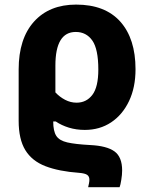

<svg xmlns="http://www.w3.org/2000/svg" viewBox="-20 -564 648 819"><path d="M490.2 234.4H356Q357.9 226.6 359.6 218Q361.3 209.5 361.3 202.6Q361.3 188.5 351.8 181.9Q342.3 175.3 317.9 173.3Q231 167 173.6 144.8Q116.2 122.6 87.9 76.2Q59.6 29.8 59.6 -48.8V-267.6Q59.6 -398.9 125 -471.7Q190.4 -544.4 304.7 -544.4Q428.2 -544.4 493.2 -471.7Q558.1 -398.9 558.1 -268.6Q558.1 -190.9 530.3 -132.6Q502.4 -74.2 453.9 -42Q405.3 -9.8 341.8 -9.8Q305.7 -9.8 273.9 -19.5Q242.2 -29.3 217.8 -45.9H207Q207 -4.9 220 15.4Q232.9 35.6 267.1 43.5Q301.3 51.3 364.7 54.7Q435.5 58.1 468.3 81.8Q501 105.5 501 163.1Q501 181.2 497.3 203.6Q493.7 226.1 490.2 234.4ZM306.6 -126Q348.6 -126 374 -159.4Q399.4 -192.9 399.4 -267.1Q399.4 -354.5 373.8 -391.1Q348.1 -427.7 303.2 -427.7Q216.3 -427.7 216.3 -284.2V-169.9Q234.4 -150.4 257.8 -138.2Q281.2 -126 306.6 -126Z"/></svg>

Font: Lunasima
Style: Bold
Weight: 700
Designer: The DocRepair Project, Monotype Design Team
Foundry: Google
Version: Version 2.009